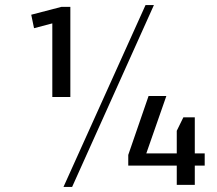

<svg xmlns="http://www.w3.org/2000/svg" viewBox="-20 -728 856 756"><path d="M257 -346H186V-655L209 -642L114 -617L103 -670L222 -701H257ZM553 -708H586L264 8H230ZM485 -118 565 -350H635L547 -98L510 -124H786V-76H485ZM676 -213 702 -266H747V0H676Z"/></svg>

Font: Pathway Extreme 72pt Medium
Style: Regular
Weight: 500
Designer: Eduardo Rodriguez Tunni
Foundry: Eduardo Rodriguez Tunni
Version: Version 1.001;gftools[0.9.26]